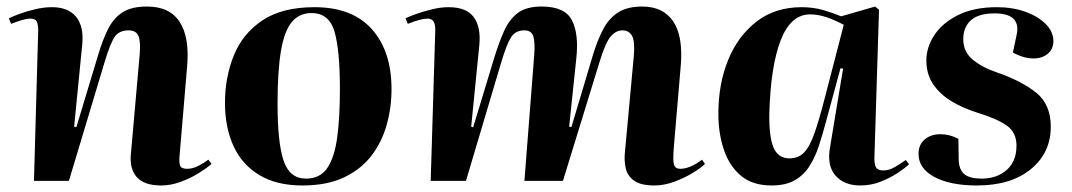

<svg xmlns="http://www.w3.org/2000/svg" viewBox="-20 -554 3282 588"><path d="M628 -52Q613 -39 588 -23.5Q563 -8 533 3Q503 14 474 14Q421 14 398.5 -12Q376 -38 381 -84L408 -390Q411 -429 403.5 -445Q396 -461 374 -461Q345 -461 331.5 -441.5Q318 -422 301 -366L191 0H84L97 -461Q97 -477 93 -487Q89 -497 73 -497Q62 -497 47 -492.5Q32 -488 14 -481L7 -498Q17 -503 38.5 -511Q60 -519 87 -525.5Q114 -532 139 -532Q189 -532 213 -502.5Q237 -473 232 -419L207 -166L214 -165L281 -387Q295 -434 312 -467Q329 -500 356.5 -517Q384 -534 430 -534Q500 -534 530.5 -486.5Q561 -439 553 -350L530 -78Q528 -57 531.5 -47Q535 -37 553 -37Q570 -37 587.5 -46Q605 -55 618 -65Z M906 14Q827 14 774 -18Q721 -50 695 -107Q669 -164 669 -239Q669 -317 696 -384Q723 -451 783.5 -491.5Q844 -532 943 -532Q1059 -532 1119 -464.5Q1179 -397 1179 -281Q1179 -224 1164 -171Q1149 -118 1117 -76.5Q1085 -35 1033 -10.5Q981 14 906 14ZM917 -7Q961 -7 983 -40.5Q1005 -74 1013 -135.5Q1021 -197 1021 -281Q1021 -400 1004.5 -457Q988 -514 934 -514Q897 -514 874 -487Q851 -460 840.5 -398.5Q830 -337 830 -236Q830 -117 848.5 -62Q867 -7 917 -7Z M1616 -385Q1619 -423 1613.5 -442Q1608 -461 1586 -461Q1559 -461 1545.5 -440.5Q1532 -420 1515 -363L1407 0H1299L1313 -461Q1314 -497 1290 -497Q1279 -497 1265.5 -493.5Q1252 -490 1229 -481L1222 -498Q1232 -503 1254 -511Q1276 -519 1303 -525.5Q1330 -532 1354 -532Q1408 -532 1430.5 -502Q1453 -472 1448 -417L1423 -166L1429 -164L1493 -375Q1508 -424 1524 -459.5Q1540 -495 1566 -514.5Q1592 -534 1639 -534Q1710 -534 1731.5 -492Q1753 -450 1745 -376L1723 -166L1730 -165L1796 -386Q1810 -432 1827.5 -465Q1845 -498 1873 -516Q1901 -534 1947 -534Q2010 -534 2041 -489.5Q2072 -445 2065 -355L2044 -108Q2040 -63 2044 -50Q2048 -37 2063 -37Q2093 -37 2130 -65L2139 -52Q2127 -40 2101.5 -24.5Q2076 -9 2045 2.5Q2014 14 1984 14Q1942 14 1921.5 -1Q1901 -16 1896 -40Q1891 -64 1894 -90L1921 -382Q1925 -426 1916 -443.5Q1907 -461 1886 -461Q1866 -461 1850 -442Q1834 -423 1816 -364L1704 0H1586Z M2658 -76Q2657 -54 2662 -43Q2667 -32 2685 -32Q2703 -32 2721.5 -43Q2740 -54 2754 -64L2764 -51Q2754 -41 2731 -25.5Q2708 -10 2678 2Q2648 14 2615 14Q2565 14 2538.5 -16.5Q2512 -47 2522 -103L2562 -344L2554 -345L2510 -183Q2500 -145 2488.5 -109.5Q2477 -74 2459.5 -46Q2442 -18 2414 -2Q2386 14 2343 14Q2285 14 2249.5 -15.5Q2214 -45 2197 -95Q2180 -145 2180 -206Q2180 -297 2210 -370.5Q2240 -444 2297 -488Q2354 -532 2435 -532Q2472 -532 2503.5 -522.5Q2535 -513 2556 -504L2660 -534L2672 -524ZM2398 -69Q2425 -69 2442.5 -87Q2460 -105 2474.5 -146.5Q2489 -188 2507 -258L2564 -478Q2536 -493 2510.5 -501.5Q2485 -510 2461 -510Q2402 -510 2371 -431Q2340 -352 2336 -205Q2335 -135 2349 -102Q2363 -69 2398 -69Z M2986 -7Q3033 -7 3063 -33.5Q3093 -60 3093 -108Q3093 -149 3062.5 -170Q3032 -191 2973 -209Q2931 -222 2895.5 -243Q2860 -264 2838.5 -295Q2817 -326 2817 -369Q2817 -409 2841.5 -446.5Q2866 -484 2914.5 -508Q2963 -532 3033 -532Q3081 -532 3120 -518Q3159 -504 3182.5 -480.5Q3206 -457 3206 -428Q3206 -404 3189 -389.5Q3172 -375 3145 -375Q3128 -375 3111 -380.5Q3094 -386 3082 -393L3094 -450Q3106 -513 3026 -513Q2977 -513 2953.5 -492Q2930 -471 2930 -434Q2930 -395 2959.5 -371Q2989 -347 3031 -333Q3109 -306 3153.5 -270Q3198 -234 3198 -166Q3198 -86 3137 -36Q3076 14 2972 14Q2890 14 2841.5 -12Q2793 -38 2793 -83Q2793 -111 2812 -127Q2831 -143 2860 -143Q2888 -143 2915 -129L2916 -65Q2917 -34 2933.5 -20.5Q2950 -7 2986 -7Z"/></svg>

Font: Literata 72pt
Style: Bold Italic
Weight: 700
Italic angle: -2°
Designer: Latin by Veronika Burian and Jose Scaglione. Greek by Irene Vlachou. Cyrillic by Vera Evstafieva
Foundry: TypeTogether
Version: Version 3.002